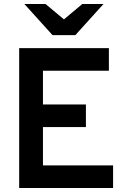

<svg xmlns="http://www.w3.org/2000/svg" viewBox="-20 -941 656 961"><path d="M76 0V-700H525V-587H195V-418H410V-305H195V-113H546V0ZM243 -765 102 -921H208L300 -844L392 -921H498L357 -765Z"/></svg>

Font: Overpass Mono Light
Style: Regular
Weight: 300
Monospace: yes
Designer: Delve Withrington, Dave Bailey
Foundry: Delve Fonts LLC
Version: Version 4.000